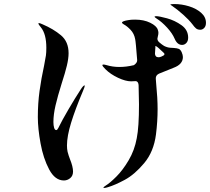

<svg xmlns="http://www.w3.org/2000/svg" viewBox="-20 -881 1040 949"><path d="M998 -768Q998 -752 989.5 -743Q981 -734 970 -734Q957 -734 949 -740.5Q941 -747 931 -761Q914 -783 886 -808Q858 -833 832 -851Q828 -854 825.5 -855.5Q823 -857 822 -858Q822 -861 842 -861Q878 -861 914 -850Q950 -839 974 -818Q998 -797 998 -768ZM910 -695Q910 -678 901 -668.5Q892 -659 880 -659Q856 -659 843 -690Q832 -716 806 -744.5Q780 -773 753 -790Q744 -796 744 -798Q744 -801 752 -801Q767 -801 805.5 -790.5Q844 -780 877 -756.5Q910 -733 910 -695ZM878 -623Q884 -609 884 -599Q884 -563 838 -546L766 -517Q749 -509 750 -492L752 -466Q759 -396 759 -342Q759 -281 751 -217Q740 -131 692.5 -74.5Q645 -18 596.5 8Q548 34 514 44Q502 48 495 48Q491 48 491 46Q491 44 503 36Q524 23 555.5 -8.5Q587 -40 616 -89Q645 -138 656 -198Q667 -253 667 -365Q667 -397 665 -461Q663 -480 650 -480L628 -479Q601 -479 563.5 -496.5Q526 -514 501 -539Q486 -554 486 -559Q486 -562 491 -562Q497 -562 507 -559Q537 -550 570 -550Q605 -550 642 -559Q659 -571 658 -584Q651 -676 648 -688Q643 -715 625.5 -733.5Q608 -752 591 -761Q583 -766 583 -769Q583 -777 617 -782Q628 -784 648 -784Q691 -784 722.5 -768.5Q754 -753 760 -734Q763 -725 763 -719Q763 -711 760 -700Q758 -692 758 -690Q758 -680 767 -672Q781 -660 791 -654Q807 -646 821.5 -645Q836 -644 838 -644Q855 -643 863.5 -639.5Q872 -636 878 -623ZM399 -457Q399 -452 390 -431Q352 -341 331.5 -274.5Q311 -208 311 -162Q311 -145 314 -131Q316 -122 320 -110.5Q324 -99 326 -94Q341 -57 341 -33Q341 -12 327 -0.5Q313 11 296 11Q252 11 223 -43.5Q194 -98 180.5 -172Q167 -246 167 -302Q167 -370 175.5 -431.5Q184 -493 198 -557L207 -607Q209 -621 209 -645Q209 -713 182 -746Q170 -760 170 -765Q170 -767 172 -767Q177 -767 190 -761Q244 -738 281.5 -706.5Q319 -675 319 -618Q319 -592 310.5 -556.5Q302 -521 285 -469Q265 -405 254.5 -360Q244 -315 244 -278Q244 -261 247.5 -249.5Q251 -238 258 -238Q263 -238 268 -248Q286 -285 318.5 -340.5Q351 -396 379 -439Q392 -459 398 -459Q399 -459 399 -457ZM793 -614Q793 -617 786 -623L773 -635Q764 -644 756.5 -649.5Q749 -655 748 -653V-647Q746 -625 746 -616Q746 -608 750.5 -603Q755 -598 763 -598Q770 -598 777 -601L783 -604Q793 -608 793 -614Z"/></svg>

Font: Shippori Antique B1
Style: Regular
Weight: 400
Designer: FONTDASU
Foundry: FONTDASU / Google Inc. / but / Adobe
Version: Version 2.001